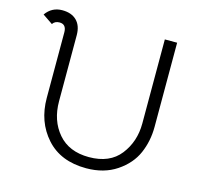

<svg xmlns="http://www.w3.org/2000/svg" viewBox="-103 -802 952 920"><g transform="rotate(15 373.5 -342.0)"><path d="M64 -616 14 -650Q44 -693 96 -693Q142 -693 167.5 -667.5Q193 -642 193 -595V-268Q193 -172 247 -109Q301 -46 400 -46Q503 -46 554.5 -112Q606 -178 606 -268V-685H667V-268Q667 -197 640.5 -136Q614 -75 551.5 -33Q489 9 401 9Q274 9 203 -70.5Q132 -150 132 -268V-595Q131 -633 98 -633Q75 -633 64 -616Z"/></g></svg>

Font: Bellota
Style: Regular
Weight: 400
Designer: Kemie Guaida
Foundry: Kemie Guaida
Version: Version 1.000;PS 002.000;hotconv 1.0.70;makeotf.lib2.5.58329